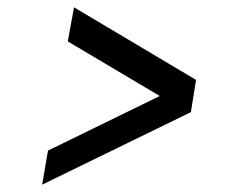

<svg xmlns="http://www.w3.org/2000/svg" viewBox="-20 -592 658 524"><path d="M95 -88 111 -181 416 -330 165 -479 182 -572 515 -374 501 -286Z"/></svg>

Font: Hermit LightItalic
Style: Regular
Weight: 300
Italic angle: -10°
Designer: Pablo Caro
Version: Version 2.000;PS 002.000;hotconv 1.0.88;makeotf.lib2.5.64775